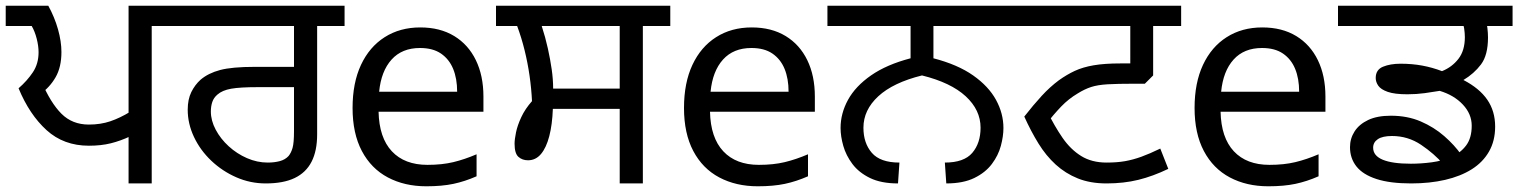

<svg xmlns="http://www.w3.org/2000/svg" viewBox="-27 -642 5314 672"><path d="M423 0V-180L429 -165Q395 -149 361 -140.5Q327 -132 284 -132Q196 -132 136 -186.5Q76 -241 38 -333Q68 -359 88 -389Q108 -419 108 -459Q108 -481 101.5 -506.5Q95 -532 84 -551H-7V-622H142Q164 -582 176 -539.5Q188 -497 188 -460Q188 -407 167.5 -371.5Q147 -336 114 -313L118 -357Q150 -282 188 -244Q226 -206 284 -206Q325 -206 359 -217.5Q393 -229 429 -251L423 -240V-622H600V-551H504V0Z M903 0Q849 0 800 -21.5Q751 -43 712.5 -79.5Q674 -116 652 -162.5Q630 -209 630 -258Q630 -294 642.5 -319.5Q655 -345 675 -363Q702 -386 743.5 -397Q785 -408 865 -408H1002V-551H586V-622H1179V-551H1083V-172Q1083 -114 1063.5 -76Q1044 -38 1004.5 -19Q965 0 903 0ZM910 -73Q933 -73 952 -78Q971 -83 983 -96Q992 -107 997 -124.5Q1002 -142 1002 -183V-337H875Q813 -337 782 -331.5Q751 -326 734 -311Q721 -300 716 -285Q711 -270 711 -252Q711 -220 728 -188Q745 -156 773.5 -130Q802 -104 837.5 -88.5Q873 -73 910 -73Z M1444 -546Q1513 -546 1562.5 -516Q1612 -486 1638.5 -431.5Q1665 -377 1665 -304V-251H1298Q1300 -160 1344.5 -112.5Q1389 -65 1469 -65Q1520 -65 1559.5 -74.5Q1599 -84 1641 -102V-25Q1600 -7 1560 1.5Q1520 10 1465 10Q1389 10 1330.5 -21Q1272 -52 1239.5 -113.5Q1207 -175 1207 -264Q1207 -352 1236.5 -415Q1266 -478 1319.5 -512Q1373 -546 1444 -546ZM1443 -474Q1380 -474 1343.5 -433.5Q1307 -393 1300 -321H1573Q1573 -367 1559 -401Q1545 -435 1516.5 -454.5Q1488 -474 1443 -474Z M2142 0V-261H1908Q1906 -206 1895.5 -165.5Q1885 -125 1866.5 -103Q1848 -81 1821 -81Q1801 -81 1787.5 -93Q1774 -105 1774 -139Q1774 -154 1779 -178.5Q1784 -203 1797.5 -232Q1811 -261 1835 -288Q1833 -331 1826.5 -376.5Q1820 -422 1809 -466.5Q1798 -511 1783 -551H1709V-622H2319V-551H2223V0ZM1909 -332H2142V-551H1869Q1882 -511 1890.5 -472.5Q1899 -434 1904 -399Q1909 -364 1909 -332Z M2604 -546Q2673 -546 2722.5 -516Q2772 -486 2798.5 -431.5Q2825 -377 2825 -304V-251H2458Q2460 -160 2504.5 -112.5Q2549 -65 2629 -65Q2680 -65 2719.5 -74.5Q2759 -84 2801 -102V-25Q2760 -7 2720 1.5Q2680 10 2625 10Q2549 10 2490.5 -21Q2432 -52 2399.5 -113.5Q2367 -175 2367 -264Q2367 -352 2396.5 -415Q2426 -478 2479.5 -512Q2533 -546 2604 -546ZM2603 -474Q2540 -474 2503.5 -433.5Q2467 -393 2460 -321H2733Q2733 -367 2719 -401Q2705 -435 2676.5 -454.5Q2648 -474 2603 -474Z M3116 0Q3057 0 3018 -19Q2979 -38 2956.5 -68Q2934 -98 2924.5 -131.5Q2915 -165 2915 -194Q2915 -245 2941 -292.5Q2967 -340 3021.5 -378Q3076 -416 3160 -438V-551H2869V-622H3531V-551H3240V-438Q3325 -416 3379 -378Q3433 -340 3459 -292.5Q3485 -245 3485 -194Q3485 -165 3476 -131.5Q3467 -98 3444.5 -68Q3422 -38 3383 -19Q3344 0 3285 0L3280 -73Q3347 -73 3376 -107Q3405 -141 3405 -195Q3405 -257 3353 -305Q3301 -353 3200 -378Q3099 -353 3047 -305Q2995 -257 2995 -195Q2995 -141 3024.5 -107Q3054 -73 3121 -73Z M3846 0Q3789 0 3745.5 -17.5Q3702 -35 3668 -66Q3634 -97 3607.5 -140Q3581 -183 3558 -234Q3590 -275 3619 -306.5Q3648 -338 3679 -361Q3707 -381 3735 -394Q3763 -407 3801 -413.5Q3839 -420 3894 -420H3929V-551H3517V-622H4107V-551H4009V-378L3980 -349H3943Q3885 -349 3850 -347Q3815 -345 3792 -337.5Q3769 -330 3745 -315Q3713 -296 3687.5 -269.5Q3662 -243 3631 -204L3638 -253Q3664 -200 3692 -159.5Q3720 -119 3757 -96Q3794 -73 3846 -73Q3883 -73 3911 -78Q3939 -83 3968 -93.5Q3997 -104 4034 -122L4062 -51Q4008 -25 3957 -12.5Q3906 0 3846 0Z M4391 -546Q4460 -546 4509.5 -516Q4559 -486 4585.5 -431.5Q4612 -377 4612 -304V-251H4245Q4247 -160 4291.5 -112.5Q4336 -65 4416 -65Q4467 -65 4506.5 -74.5Q4546 -84 4588 -102V-25Q4547 -7 4507 1.5Q4467 10 4412 10Q4336 10 4277.5 -21Q4219 -52 4186.5 -113.5Q4154 -175 4154 -264Q4154 -352 4183.5 -415Q4213 -478 4266.5 -512Q4320 -546 4391 -546ZM4390 -474Q4327 -474 4290.5 -433.5Q4254 -393 4247 -321H4520Q4520 -367 4506 -401Q4492 -435 4463.5 -454.5Q4435 -474 4390 -474Z M4912 0Q4838 0 4790.5 -15.5Q4743 -31 4720.5 -59.5Q4698 -88 4698 -127Q4698 -157 4714 -182Q4730 -207 4761.5 -222Q4793 -237 4841 -237Q4899 -237 4945.5 -217Q4992 -197 5028 -165.5Q5064 -134 5087 -101L5025 -67Q4993 -104 4947 -135Q4901 -166 4845 -166Q4812 -166 4795.5 -155Q4779 -144 4779 -125Q4779 -97 4812.5 -83Q4846 -69 4911 -69Q4947 -69 4984.5 -74Q5022 -79 5053.5 -93Q5085 -107 5104.5 -133Q5124 -159 5124 -202Q5124 -243 5093 -276Q5062 -309 5012 -324Q4989 -320 4959.5 -316Q4930 -312 4899 -312Q4854 -312 4830 -320.5Q4806 -329 4797 -342Q4788 -355 4788 -369Q4788 -398 4813.5 -408.5Q4839 -419 4875 -419Q4915 -419 4950.5 -412.5Q4986 -406 5020 -393Q5055 -407 5077.5 -436Q5100 -465 5100 -512Q5100 -526 5097.5 -542.5Q5095 -559 5088 -578L5121 -551H4656V-622H5267V-551H5150L5173 -576Q5177 -560 5179 -543Q5181 -526 5181 -511Q5181 -449 5156.5 -416.5Q5132 -384 5095 -362Q5151 -333 5178.5 -293Q5206 -253 5206 -199Q5206 -149 5184.5 -111.5Q5163 -74 5124 -49.5Q5085 -25 5031 -12.5Q4977 0 4912 0Z"/></svg>

Font: lgurmukhi15
Style: Book
Weight: 400
Designer: Jelle Bosma - Monotype Design Team
Foundry: Monotype Imaging Inc.
Version: Version 2.003